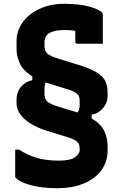

<svg xmlns="http://www.w3.org/2000/svg" viewBox="-20 -740 640 1010"><path d="M290 105Q349 105 374 87.5Q399 70 399 49V41Q399 27 394.5 17Q390 7 374.5 -2.5Q359 -12 324 -22L230 -51Q152 -75 109.5 -113.5Q67 -152 67 -197V-213Q67 -257 92 -285Q117 -313 150 -318V-338Q100 -370 83.5 -408Q67 -446 67 -479V-523Q67 -578 99 -622.5Q131 -667 188 -693.5Q245 -720 319 -720Q397 -720 448.5 -705.5Q500 -691 515 -676Q521 -670 521 -657V-510H387Q376 -510 376 -521V-578Q352 -582 322 -582Q268 -582 241 -567Q214 -552 214 -516V-500Q214 -473 228 -459Q242 -445 291 -430L386 -401Q448 -382 483 -362.5Q518 -343 532 -317Q546 -291 546 -252V-234Q546 -200 521.5 -171Q497 -142 462 -137V-117Q510 -89 528 -52Q546 -15 546 30V53Q546 110 514 154.5Q482 199 422.5 224.5Q363 250 279 250Q206 250 147.5 235.5Q89 221 63 196Q60 193 60 188V47H80Q125 76 174 90.5Q223 105 290 105ZM386 -149Q387 -149 388 -148Q399 -165 399 -183V-211Q399 -225 394.5 -235Q390 -245 374.5 -254.5Q359 -264 324 -274L230 -303Q225 -305 220 -306Q214 -292 214 -273V-248Q214 -221 227.5 -207Q241 -193 290 -178Z"/></svg>

Font: Recursive Sn Lnr St XBd
Style: Regular
Weight: 800
Version: Version 1.079;hotconv 1.0.112;makeotfexe 2.5.65598; ttfautoh